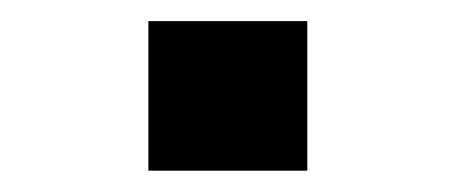

<svg xmlns="http://www.w3.org/2000/svg" viewBox="-20 -867 427 180"><path d="M268.1 -707H119.1V-847.2H268.1Z"/></svg>

Font: Miedinger*
Style: Bold
Weight: 700
Version: Version 001.000